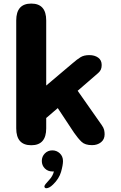

<svg xmlns="http://www.w3.org/2000/svg" viewBox="-20 -786 659 1047"><path d="M150.5 6Q68.5 6 68.5 -86V-674.5Q68.5 -766.5 150.5 -766.5Q232 -766.5 232 -674.5V-319.5L374.5 -440Q401 -463 419.5 -474.2Q438 -485.5 467 -485.5Q496 -485.5 515.2 -471.8Q534.5 -458 534.5 -431.5Q534.5 -417.5 530.2 -407.2Q526 -397 514.5 -387L403.5 -291L535 -103.5Q545 -89.5 547.8 -77.5Q550.5 -65.5 550.5 -53.5Q550.5 -26 530.8 -10.2Q511 5.5 482 5.5Q444 5.5 425 -12.5Q406 -30.5 384 -62L295 -196.5L232 -142.5V-86Q232 6 150.5 6ZM265.5 34Q289 34 306.2 50.2Q323.5 66.5 323.5 92.5Q323.5 114 313 151Q302.5 188 269.5 220Q258.5 231 249 235.8Q239.5 240.5 232.5 240.5Q227.5 240.5 224.8 237.5Q222 234.5 222 231Q222 226 228.8 217.2Q235.5 208.5 247.5 196Q257.5 185.5 264.2 173.5Q271 161.5 274 149Q272.5 149 270 149Q267.5 149 265.5 149Q241 149 224.5 132.5Q208 116 208 91.5Q208 67.5 224.5 50.8Q241 34 265.5 34Z"/></svg>

Font: Sono Monospace
Style: Bold
Weight: 700
Designer: Tyler Finck
Foundry: Tyler Finck
Version: Version 2.112